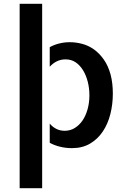

<svg xmlns="http://www.w3.org/2000/svg" viewBox="-20 -779 650 1016"><path d="M84 -758.8H203.1V216.8H84ZM565.4 -383.8Q577.1 -338.9 577.1 -283.2Q577.1 -227.5 564 -175.3Q550.8 -123 523.9 -83Q497.1 -43 456.5 -19Q416 4.9 361.3 4.9Q327.1 4.9 296.4 -2.9Q265.6 -10.7 243.2 -23.4V-125Q275.4 -86.9 322.3 -86.9Q351.6 -86.9 375.5 -101.6Q399.4 -116.2 416.5 -141.1Q433.6 -166 443.4 -200.7Q453.1 -235.4 453.1 -274.4Q453.1 -312.5 444.3 -346.7Q435.5 -380.9 419.4 -407.2Q403.3 -433.6 380.4 -449.2Q357.4 -464.8 327.1 -464.8Q301.8 -464.8 280.8 -454.6Q259.8 -444.3 243.2 -425.8V-529.3Q265.6 -542 293 -548.8Q320.3 -555.7 349.6 -555.7Q381.8 -555.7 415 -546.9Q448.2 -538.1 477.1 -517.6Q505.9 -497.1 529.3 -463.9Q552.7 -430.7 565.4 -383.8Z"/></svg>

Font: Allerta Stencil
Style: Regular
Weight: 400
Designer: Matt McInerney
Foundry: Matt McInerney
Version: Version 1.02